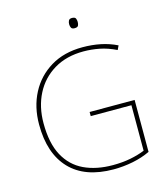

<svg xmlns="http://www.w3.org/2000/svg" viewBox="-131 -1009 982 1121"><g transform="rotate(-15 360.0 -448.5)"><path d="M367 -350H639V-36Q591 -13 533.5 -1.5Q476 10 417 10Q244 10 153.5 -85Q63 -180 63 -355Q63 -461 106.5 -544.5Q150 -628 231 -677Q312 -726 424 -726Q481 -726 532.5 -715.5Q584 -705 631 -682L619 -657Q568 -682 519.5 -691.5Q471 -701 423 -701Q320 -701 245 -656Q170 -611 130 -533Q90 -455 90 -356Q90 -235 130.5 -160Q171 -85 245 -50Q319 -15 419 -15Q477 -15 525.5 -24.5Q574 -34 613 -50V-325H367ZM409 -907Q427 -907 431.5 -897.5Q436 -888 436 -876Q436 -863 431.5 -854Q427 -845 409 -845Q394 -845 389 -854Q384 -863 384 -876Q384 -888 389 -897.5Q394 -907 409 -907Z"/></g></svg>

Font: Noto Sans Syriac Western Thin
Style: Regular
Weight: 100
Designer: Patrick Giasson and the Monotype Design Team
Foundry: Monotype Imaging Inc.
Version: Version 3.000; ttfautohint (v1.8.4.7-5d5b)